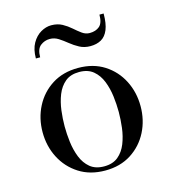

<svg xmlns="http://www.w3.org/2000/svg" viewBox="-105 -772 771 867"><g transform="rotate(-15 280.5 -338.5)"><path d="M281 10Q210.5 10 159 -23Q107.5 -56 79.5 -110.5Q51.5 -165 51.5 -230Q51.5 -295 79.5 -349.5Q107.5 -404 159 -436.8Q210.5 -469.5 281 -469.5Q351.5 -469.5 402.8 -436.8Q454 -404 481.8 -349.5Q509.5 -295 509.5 -230Q509.5 -165 481.8 -110.5Q454 -56 402.8 -23Q351.5 10 281 10ZM281 -9.5Q321.5 -9.5 346.5 -30.2Q371.5 -51 384.8 -84.5Q398 -118 402.8 -156.5Q407.5 -195 407.5 -230Q407.5 -265.5 402.8 -303.8Q398 -342 384.8 -375.5Q371.5 -409 346.5 -429.8Q321.5 -450.5 281 -450.5Q240.5 -450.5 215.5 -429.8Q190.5 -409 177.2 -375.5Q164 -342 159.2 -303.8Q154.5 -265.5 154.5 -230Q154.5 -195 159.2 -156.5Q164 -118 177.2 -84.5Q190.5 -51 215.5 -30.2Q240.5 -9.5 281 -9.5ZM361.5 -550Q333 -550 310.8 -562Q288.5 -574 269.5 -589.5Q250.5 -605 231.8 -617Q213 -629 191.5 -629Q167 -629 147.8 -614Q128.5 -599 128.5 -560H108.5Q108.5 -602.5 124.5 -630.8Q140.5 -659 164.8 -673Q189 -687 213.5 -687Q243 -687 264.8 -675Q286.5 -663 304 -647.5Q321.5 -632 338 -620Q354.5 -608 373.5 -608Q402 -608 419.5 -623Q437 -638 437 -677H456.5Q456.5 -630 445 -602Q433.5 -574 412.2 -562Q391 -550 361.5 -550Z"/></g></svg>

Font: Bodoni Moda SC
Style: Regular
Weight: 400
Designer: Owen Earl
Foundry: indestructible type
Version: Version 2.005